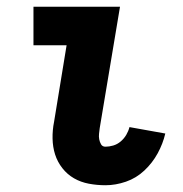

<svg xmlns="http://www.w3.org/2000/svg" viewBox="-20 -540 540 568"><path d="M292 8Q267 8 243 3.5Q219 -1 199 -12.5Q179 -24 164.5 -42.5Q150 -61 143 -83Q136 -105 135.5 -130Q135 -155 140 -180L177 -406H79V-520H335L275 -161Q274 -153 273 -144.5Q272 -136 273.5 -128Q275 -120 279 -113Q283 -106 292 -106Q303 -106 315 -109.5Q327 -113 337 -121.5Q347 -130 353.5 -141Q360 -152 363 -164L469 -145Q462 -115 446.5 -86.5Q431 -58 407 -35.5Q383 -13 352.5 -2.5Q322 8 292 8Z"/></svg>

Font: Iosevka Curly Heavy
Style: Italic
Weight: 900
Italic angle: -9°
Monospace: yes
Designer: Belleve Invis
Foundry: Belleve Invis
Version: Version 22.1.2; ttfautohint (v1.8.4)